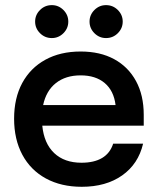

<svg xmlns="http://www.w3.org/2000/svg" viewBox="-20 -708 607 738"><path d="M294.2 10Q215 10 156.2 -22.1Q97.5 -54.2 65.8 -113.3Q34.2 -172.5 34.2 -251.7Q34.2 -330.8 65.4 -388.8Q96.7 -446.7 154.2 -478.3Q211.7 -510 290 -510Q365 -510 419.2 -480.4Q473.3 -450.8 502.9 -396.2Q532.5 -341.7 532.5 -266.7V-225H142.5Q149.2 -156.7 188.3 -119.6Q227.5 -82.5 293.3 -82.5Q341.7 -82.5 372.5 -100.8Q403.3 -119.2 415 -155.8H530Q511.7 -77.5 449.6 -33.8Q387.5 10 294.2 10ZM145.8 -304.2H424.2Q417.5 -359.2 382.5 -388.8Q347.5 -418.3 290 -418.3Q232.5 -418.3 195 -388.8Q157.5 -359.2 145.8 -304.2ZM387.5 -561.7Q361.7 -561.7 342.9 -580.4Q324.2 -599.2 324.2 -625Q324.2 -650.8 342.9 -669.6Q361.7 -688.3 387.5 -688.3Q414.2 -688.3 432.9 -669.6Q451.7 -650.8 451.7 -625Q451.7 -599.2 432.9 -580.4Q414.2 -561.7 387.5 -561.7ZM179.2 -561.7Q152.5 -561.7 133.8 -580.4Q115 -599.2 115 -625Q115 -650.8 133.8 -669.6Q152.5 -688.3 179.2 -688.3Q205 -688.3 223.8 -669.6Q242.5 -650.8 242.5 -625Q242.5 -599.2 223.8 -580.4Q205 -561.7 179.2 -561.7Z"/></svg>

Font: Funnel Display Light Medium
Style: Regular
Weight: 500
Version: Version 1.000